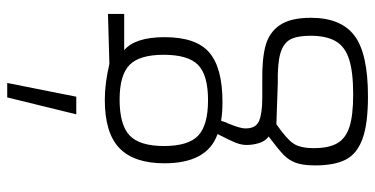

<svg xmlns="http://www.w3.org/2000/svg" viewBox="-280 -548 1064 545"><g transform="rotate(-90 252.5 -275.0)"><path d="M251 -591H201L249 -787H290ZM56 87Q56 52 63.5 32Q71 12 86 -2.5Q101 -17 138 -45Q126 -53 120 -70.5Q114 -88 114 -108Q114 -121 119.5 -136Q125 -151 145 -190Q62 -219 62 -341Q62 -427 105 -468.5Q148 -510 242 -510Q289 -510 344 -497L486 -501V-455H383Q420 -424 420 -340Q420 -251 376.5 -213.5Q333 -176 236 -176Q204 -176 183 -180Q181 -176 179.5 -170.5Q178 -165 175 -160Q169 -145 165 -132.5Q161 -120 161 -110Q161 -81 182.5 -72Q204 -63 249 -63H296Q357 -64 395 -54Q433 -44 454 -13.5Q475 17 475 75Q475 160 424.5 198.5Q374 237 252 237Q174 237 131.5 221.5Q89 206 72.5 174Q56 142 56 87ZM370 -343Q370 -412 341 -440Q312 -468 243 -468Q171 -468 141 -439.5Q111 -411 111 -342Q111 -273 140.5 -245Q170 -217 241 -217Q312 -217 341 -245Q370 -273 370 -343ZM424 74Q424 36 413.5 16.5Q403 -3 374.5 -11.5Q346 -20 289 -19L173 -23Q131 6 118 25.5Q105 45 105 83Q105 126 119 150Q133 174 165.5 184.5Q198 195 258 195Q321 195 357 183.5Q393 172 408.5 145.5Q424 119 424 74Z"/></g></svg>

Font: Cairo Light
Style: Regular
Weight: 300
Designer: Mohamed Gaber, the designers of Titillium
Foundry: Kief Type Foundry
Version: Version 2.009; ttfautohint (v1.5.33-1714) -l 8 -r 50 -G 200 